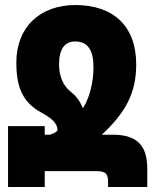

<svg xmlns="http://www.w3.org/2000/svg" viewBox="-20 -744 616 764"><path d="M310 -313C296 -346 283 -362 258 -382C229 -406 215 -445 215 -488C215 -547 236 -579 279 -579C329 -579 352 -545 352 -476C352 -421 338 -357 310 -313ZM177 -208H158V-242H12V0H158V-63H365C405 -63 410 -48 410 -18V0H566V-73C566 -171 519 -208 429 -208H385C481 -297 522 -375 522 -488C522 -639 432 -724 280 -724C140 -724 45 -637 45 -495C45 -401 68 -338 143 -297C185 -274 209 -254 209 -225C201 -216 188 -210 177 -208Z"/></svg>

Font: Noto Sans Armenian ExtraCondensed Black
Style: Regular
Weight: 900
Width: 2
Designer: Monotype Design Team
Foundry: Monotype Imaging Inc.
Version: Version 2.008